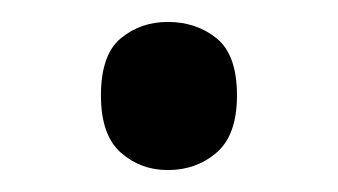

<svg xmlns="http://www.w3.org/2000/svg" viewBox="-20 -440 308 175"><path d="M72 -353Q72 -390 90 -405Q108 -420 133 -420Q159 -420 177.5 -405Q196 -390 196 -353Q196 -317 177.5 -301Q159 -285 133 -285Q108 -285 90 -301Q72 -317 72 -353Z"/></svg>

Font: Noto Sans Deseret
Style: Regular
Weight: 400
Designer: Monotype Design Team
Foundry: Monotype Imaging Inc.
Version: Version 2.001; ttfautohint (v1.8.4.7-5d5b)